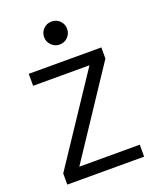

<svg xmlns="http://www.w3.org/2000/svg" viewBox="-169 -1047 939 1146"><g transform="rotate(-20 300.0 -473.5)"><path d="M56 0V-71L424 -624H66V-700H527V-629L160 -76H544V0ZM227 -874Q227 -905 248.5 -926Q270 -947 300 -947Q331 -947 352 -926Q373 -905 373 -874Q373 -844 352 -822.5Q331 -801 300 -801Q270 -801 248.5 -822.5Q227 -844 227 -874Z"/></g></svg>

Font: CommitMono
Style: 450Regular
Weight: 450
Designer: Eigil Nikolajsen
Foundry: Eigil Nikolajsen
Version: Version 1.002